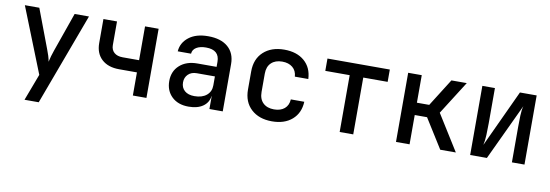

<svg xmlns="http://www.w3.org/2000/svg" viewBox="-56 -942 4311 1504"><g transform="rotate(10 2100.0 -190.0)"><path d="M171 180 251 -32 45 -550H160L277 -240Q286 -218 294 -192Q302 -166 305 -146Q309 -166 316.5 -192Q324 -218 332 -240L441 -550H555L284 180Z M1001 0V-184H859Q771 -184 720.5 -230.5Q670 -277 670 -359V-550H778V-362Q778 -324 802.5 -302.5Q827 -281 870 -281H1001V-550H1109V0Z M1445 10Q1361 10 1311.5 -37.5Q1262 -85 1262 -162Q1262 -240 1315 -287.5Q1368 -335 1456 -335H1608V-375Q1608 -470 1501 -470Q1453 -470 1424 -452Q1395 -434 1393 -402H1287Q1292 -471 1349 -515.5Q1406 -560 1502 -560Q1604 -560 1660 -511.5Q1716 -463 1716 -376V0H1610V-103H1609Q1602 -50 1559 -20Q1516 10 1445 10ZM1476 -79Q1537 -79 1572.5 -108.5Q1608 -138 1608 -188V-259H1464Q1421 -259 1395.5 -234Q1370 -209 1370 -170Q1370 -128 1398 -103.5Q1426 -79 1476 -79Z M2108 10Q2005 10 1943 -47Q1881 -104 1881 -203V-347Q1881 -446 1943 -503Q2005 -560 2108 -560Q2208 -560 2268 -508Q2328 -456 2332 -366H2225Q2222 -413 2190.5 -439Q2159 -465 2108 -465Q2053 -465 2021 -434.5Q1989 -404 1989 -348V-203Q1989 -146 2021 -115.5Q2053 -85 2108 -85Q2160 -85 2191 -111Q2222 -137 2225 -185H2332Q2328 -95 2268 -42.5Q2208 10 2108 10Z M2646 0V-452H2452V-550H2948V-452H2754V0Z M3094 0V-550H3202V-331H3300L3438 -550H3560L3392 -285L3570 0H3446L3300 -233H3202V0Z M3684 0V-550H3784V-269Q3784 -225 3782 -177Q3780 -129 3772 -96L3983 -550H4116V0H4016V-281Q4016 -326 4017.5 -372Q4019 -418 4028 -449L3817 0Z"/></g></svg>

Font: JetBrains Mono SemiBold
Style: Regular
Weight: 472
Monospace: yes
Designer: Philipp Nurullin, Konstantin Bulenkov
Foundry: JetBrains
Version: Version 2.305; ttfautohint (v1.8.4.7-5d5b)